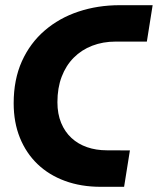

<svg xmlns="http://www.w3.org/2000/svg" viewBox="-20 -720 608 740"><path d="M368.3 0Q292.3 0 230.5 -22.7Q168.7 -45.3 124.7 -87.5Q80.7 -129.7 56.7 -189Q32.7 -248.3 32.7 -322Q32.7 -413.3 64.3 -483.7Q96 -554 152.2 -602.3Q208.3 -650.7 282.5 -675.3Q356.7 -700 441.7 -700H568.3L546 -559.7H425.7Q376.7 -559.7 335.5 -543.8Q294.3 -528 264.2 -497.7Q234 -467.3 217.7 -424.2Q201.3 -381 201.3 -326.3Q201.3 -281 215.7 -246.3Q230 -211.7 255.5 -188.2Q281 -164.7 315.7 -152.7Q350.3 -140.7 391.7 -140.7L480.7 -140.3L458.3 0Z"/></svg>

Font: MuseoModerno Thin
Style: Italic
Weight: 100
Italic angle: -9°
Designer: Pablo Cosgaya, Héctor Gatti, Marcela Romero, and the Authors of The MuseoModerno Project.
Foundry: Omnibus-Type Team
Version: Version 1.003